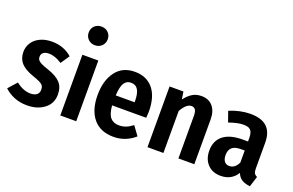

<svg xmlns="http://www.w3.org/2000/svg" viewBox="-99 -1180 2407 1575"><g transform="rotate(20 1105.0 -392.5)"><path d="M399 -482 347 -405Q288 -445 232 -445Q201 -445 184.5 -431.5Q168 -418 168 -395Q168 -378 176 -367Q184 -356 205 -345Q226 -334 269 -320Q344 -295 380 -257Q416 -219 416 -154Q416 -75 356 -29.5Q296 16 205 16Q145 16 94.5 -4.5Q44 -25 7 -60L74 -135Q138 -85 200 -85Q235 -85 254.5 -100.5Q274 -116 274 -144Q274 -165 266 -178Q258 -191 236.5 -202Q215 -213 171 -228Q97 -254 63.5 -291.5Q30 -329 30 -387Q30 -432 53.5 -468Q77 -504 121 -525Q165 -546 224 -546Q276 -546 320.5 -529.5Q365 -513 399 -482Z M645 -720Q645 -685 621.5 -661.5Q598 -638 562 -638Q526 -638 502.5 -661.5Q479 -685 479 -720Q479 -755 502.5 -778Q526 -801 562 -801Q598 -801 621.5 -778Q645 -755 645 -720ZM632 0H493V-530H632Z M1162 -223H864Q870 -148 897 -118Q924 -88 972 -88Q1003 -88 1031 -98.5Q1059 -109 1090 -133L1147 -55Q1066 16 962 16Q846 16 784.5 -58Q723 -132 723 -262Q723 -390 781.5 -468Q840 -546 947 -546Q1050 -546 1107.5 -476.5Q1165 -407 1165 -277Q1165 -268 1162 -223ZM1029 -317Q1029 -384 1009.5 -417.5Q990 -451 948 -451Q909 -451 888.5 -419Q868 -387 864 -310H1029Z M1663 -391V0H1524V-371Q1524 -409 1512.5 -425Q1501 -441 1479 -441Q1435 -441 1393 -367V0H1254V-530H1375L1385 -464Q1416 -505 1450 -525.5Q1484 -546 1529 -546Q1592 -546 1627.5 -504.5Q1663 -463 1663 -391Z M2182 -78 2153 14Q2108 9 2080.5 -8Q2053 -25 2039 -61Q1991 16 1897 16Q1825 16 1782.5 -29Q1740 -74 1740 -148Q1740 -234 1798 -280Q1856 -326 1966 -326H2013V-356Q2013 -405 1994.5 -424Q1976 -443 1932 -443Q1881 -443 1806 -416L1774 -507Q1818 -526 1865.5 -536Q1913 -546 1955 -546Q2054 -546 2101.5 -500.5Q2149 -455 2149 -364V-140Q2149 -112 2156.5 -99Q2164 -86 2182 -78ZM2013 -142V-247H1979Q1927 -247 1902.5 -225Q1878 -203 1878 -159Q1878 -123 1893.5 -103.5Q1909 -84 1936 -84Q1961 -84 1980.5 -99Q2000 -114 2013 -142Z"/></g></svg>

Font: Fira Sans Condensed SemiBold
Style: Regular
Weight: 600
Width: 3
Designer: bBox Type GmbH & Carrois Corporate GbR & Edenspiekermann AG
Foundry: bBox Type GmbH & Carrois Corporate GbR & Edenspiekermann AG
Version: Version 4.301